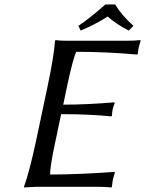

<svg xmlns="http://www.w3.org/2000/svg" viewBox="-20 -825 641 848"><path d="M488.3 -805.2Q518.6 -756.3 569.3 -710.9L548.8 -689.9Q493.2 -718.3 455.6 -752Q397.9 -715.3 335.9 -689.9L326.2 -710.9Q376 -743.7 445.3 -805.2ZM224.6 -200.2Q199.2 -81.5 201.7 -54.2Q261.2 -54.2 332 -57.1Q402.8 -60.1 444.3 -63L485.8 -65.9L487.3 -62Q481.9 -45.9 478 -28.8Q478 -27.8 474.1 0L471.2 2.9Q447.8 0 412.1 0H139.2L86.4 2.9L85.9 0Q110.4 -67.9 138.7 -200.2L190.4 -444.8Q217.8 -574.2 223.1 -645L225.6 -647.9Q242.2 -645 275.9 -645H539.1Q575.2 -645 599.6 -647.9L601.1 -645Q593.3 -617.7 592.3 -613.8Q590.3 -604 588.9 -587.9L585.9 -584Q450.2 -596.2 316.9 -596.2Q302.7 -568.4 276.4 -444.8L259.3 -362.8Q364.3 -362.8 484.4 -373L486.8 -370.1Q481 -356.4 477.5 -341.8Q474.6 -326.7 474.6 -314L471.2 -311Q375 -320.8 250 -320.8Z"/></svg>

Font: Linux Biolinum
Style: Italic
Weight: 400
Italic angle: -12°
Designer: Philipp H. Poll
Foundry: Philipp H. Poll
Version: Version 1.1.3 ; ttfautohint (v0.9)